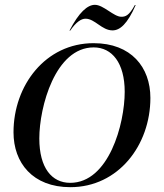

<svg xmlns="http://www.w3.org/2000/svg" viewBox="-20 -765 678 796"><path d="M271.5 11C470.5 11 603.5 -163 603.5 -359C603.5 -486 524 -586 368 -586C169 -586 36 -411.5 36 -216.5C36 -90 115.5 11 271.5 11ZM271 -7C195 -7 143 -68.5 143 -191C143 -321.5 209 -568.5 368.5 -568.5C444.5 -568.5 497 -504 497 -384.5C497 -251 431 -7 271 -7ZM268 -638H271C295.5 -673.5 316.5 -687.5 334.5 -687.5C373.5 -687.5 402 -639 446.5 -639C477 -639 508 -665 542.5 -744H539C515 -700 500 -695.5 483 -695.5C451.5 -695.5 409 -745 373.5 -745C343 -745 307.5 -714.5 268 -638Z"/></svg>

Font: Beautique Display Thin
Style: Bold
Weight: 500
Italic angle: -12°
Designer: Nhat-Quang Ngo
Version: Version 1.100;Glyphs 3.2.3 (3260)